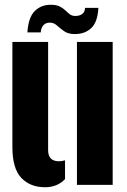

<svg xmlns="http://www.w3.org/2000/svg" viewBox="-20 -776 534 806"><path d="M32 -159V-600H182V-146Q182 -122 193.5 -110.5Q205 -99 228 -99Q239.5 -99 253 -103V-24Q220.5 10 169 10Q107 10 69.5 -29.2Q32 -68.5 32 -159ZM303 0V-600H453V0ZM337 -743H393Q390 -684 363.5 -658.5Q337 -633 294 -633Q266 -633 249.2 -645Q232.5 -657 219.2 -669Q206 -681 189 -681Q172 -681 162.2 -670.2Q152.5 -659.5 151 -640H95Q99 -702.5 125.5 -729.2Q152 -756 193 -756Q216.5 -756 230.5 -749Q244.5 -742 254.2 -732.5Q264 -723 273.2 -716Q282.5 -709 296 -709Q315 -709 325.8 -717.8Q336.5 -726.5 337 -743Z"/></svg>

Font: Big Shoulders Stencil Display Thin Black
Style: Regular
Weight: 900
Version: Version 2.001